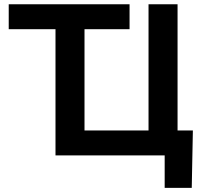

<svg xmlns="http://www.w3.org/2000/svg" viewBox="-20 -748 970 924"><path d="M22 -607.4V-727.5H603.5V-607.4ZM834.5 0H247.1V-727.5H386.7V-120.1H694.8V-727.5H834.5ZM772.5 156.2V0H731.4V-120.1H908.2L902.8 156.2Z"/></svg>

Font: Inter Cardless Display
Style: Bold
Weight: 700
Designer: Rasmus Andersson
Foundry: rsms
Version: Version 4.001;git-9221beed3